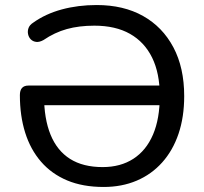

<svg xmlns="http://www.w3.org/2000/svg" viewBox="-20 -734 812 763"><path d="M392 9Q309 9 247 -17Q185 -43 143 -91.5Q101 -140 80 -207Q59 -274 59 -356Q59 -375 67.5 -384.5Q76 -394 93 -394H642V-316H130L155 -354Q155 -262 181 -198.5Q207 -135 258.5 -102.5Q310 -70 388 -70Q459 -70 510 -103Q561 -136 588 -199Q615 -262 615 -353Q615 -443 584.5 -505Q554 -567 496.5 -599.5Q439 -632 355 -632Q294 -632 245.5 -618.5Q197 -605 153 -575Q137 -566 124 -567.5Q111 -569 102.5 -577.5Q94 -586 91.5 -598.5Q89 -611 93.5 -623Q98 -635 112 -644Q161 -679 225.5 -696.5Q290 -714 364 -714Q471 -714 548.5 -670.5Q626 -627 669 -546Q712 -465 712 -352Q712 -269 689.5 -202.5Q667 -136 624.5 -88.5Q582 -41 523 -16Q464 9 392 9Z"/></svg>

Font: Nunito Medium
Style: Regular
Weight: 500
Designer: Vernon Adams
Foundry: Vernon Adams
Version: Version 3.601